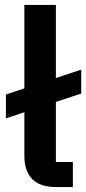

<svg xmlns="http://www.w3.org/2000/svg" viewBox="-20 -760 350 780"><path d="M276 0H208Q142 0 110.5 -33Q79 -66 79 -126V-304L4 -279V-376L79 -401V-740H207V-443L310 -477V-380L207 -346V-102H276Z"/></svg>

Font: IBM Plex Sans Arabic SemiBold
Style: Regular
Weight: 600
Designer: Mike Abbink, Paul van der Laan, Pieter van Rosmalen, Wael Morcos, Khajak Apelian
Foundry: Bold Monday
Version: Version 1.1